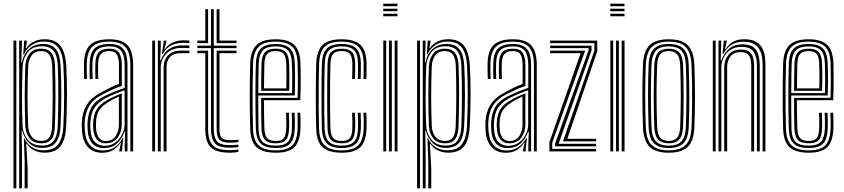

<svg xmlns="http://www.w3.org/2000/svg" viewBox="-20 -820 4574 1040"><path d="M113.5 200V52.2L109.2 -69.2H113.2Q127 -38.8 154.5 -22.2Q182 -5.8 215.2 -5.8Q272 -5.8 295.8 -38.9Q319.5 -72 323 -133.2Q327.2 -222.8 327.4 -302.4Q327.5 -382 323.5 -465.2Q319.8 -529.2 295.6 -562Q271.5 -594.8 217.2 -594.8Q179.2 -594.8 150.5 -574.9Q121.8 -555 109.2 -524.8H105.8L110.8 -600H125.2V-593.2L119.8 -559.5H123Q137.8 -582 163.6 -594.8Q189.5 -607.5 220.5 -607.5Q279.2 -607.5 306.8 -572.5Q334.2 -537.5 338.8 -465.2Q343 -387 342.8 -304.6Q342.5 -222.2 338.2 -134Q334.5 -62.2 307.2 -27.6Q280 7 220.5 7Q191 7 165.8 -5.4Q140.5 -17.8 125.8 -40.8H122.2L129.8 92.2V200ZM53 200V-600H68.5V200ZM83.8 200V-600H99.2L95.5 -481.8H99Q106.2 -526 136.4 -554Q166.5 -582 213.5 -582Q260 -582 282.4 -553.6Q304.8 -525.2 308.2 -465Q312.5 -383.5 312.2 -303.6Q312 -223.8 307.8 -133.5Q304.8 -76.5 282.2 -48Q259.8 -19.5 209.5 -18.8Q166.2 -18 138.4 -44.6Q110.5 -71.2 100.8 -112.2H97.2L99.2 6.2V200ZM207.2 -31.5Q252.5 -31.5 271.4 -58Q290.2 -84.5 292.5 -132.5Q295.5 -212.8 295.9 -294.1Q296.2 -375.5 293 -464Q290.8 -518.8 270.4 -544.1Q250 -569.5 206.5 -569.5Q155.8 -569.5 130 -536Q104.2 -502.5 102.5 -460.2Q99.2 -370.2 99.2 -289.2Q99.2 -208.2 102.2 -138Q104.5 -96.8 130.5 -64.1Q156.5 -31.5 207.2 -31.5ZM205 -43.8Q161 -43.8 139.9 -71.2Q118.8 -98.8 117 -137.5Q111 -292.8 117 -460Q118.8 -501.8 140 -529Q161.2 -556.2 202.8 -556.2Q241 -556.2 258.5 -533.6Q276 -511 277.8 -464.8Q280.8 -380.8 280.5 -301Q280.2 -221.2 277.2 -134Q275.8 -88.5 259.1 -66.1Q242.5 -43.8 205 -43.8ZM204.8 -56.5Q233.5 -56.5 246.9 -75.4Q260.2 -94.2 262 -134.2Q265.2 -221 265.4 -299.1Q265.5 -377.2 262.5 -464.8Q261 -503.8 247.2 -523.6Q233.5 -543.5 202.5 -543.5Q167.8 -543.5 150.9 -519.1Q134 -494.8 132.5 -460Q129.2 -382.8 129.2 -300.2Q129.2 -217.8 132.5 -137.5Q134 -103.5 151.6 -80Q169.2 -56.5 204.8 -56.5Z M686 0V-466Q686 -534.8 659.6 -564.6Q633.2 -594.5 572.2 -594.5Q509.2 -594.5 480.9 -567.8Q452.5 -541 450.2 -479.5Q449.5 -459.5 449.8 -436.8Q450 -414 451.2 -392.2H436Q434.8 -415 434.5 -436.9Q434.2 -458.8 435 -480Q437.2 -548.2 469.2 -577.8Q501.2 -607.2 572.2 -607.2Q641.5 -607.2 671.4 -574.4Q701.2 -541.5 701.2 -466V0ZM655.5 0V-37.2L658 -107H654.8Q641.5 -68.8 613.8 -43.2Q586 -17.8 542.2 -17.8Q504 -17.8 481 -42Q458 -66.2 455 -112.8Q454.2 -126 453.9 -136.8Q453.5 -147.5 454 -157.8Q456.8 -205.2 476.2 -239.8Q495.8 -274.2 546.2 -299.5Q573.8 -313.2 603.5 -325.1Q633.2 -337 655.2 -343.8V-466Q655.2 -521 636.1 -545Q617 -569 572.2 -569Q525.2 -569 504 -547.9Q482.8 -526.8 481 -478.2Q480.2 -458.8 480.5 -436.1Q480.8 -413.5 481.8 -392.2H466.5Q465.5 -414.2 465.2 -437.1Q465 -460 465.8 -478.8Q467.5 -534 492.4 -557.9Q517.2 -581.8 572.2 -581.8Q625 -581.8 647.8 -554.9Q670.5 -528 670.5 -466V0ZM534 7.5Q484.5 7.5 456.4 -23.4Q428.2 -54.2 424.2 -110.5Q422.2 -139.2 423.2 -160.5Q426.5 -214.5 450.9 -253.6Q475.2 -292.8 535 -323.2Q560.8 -337 580.4 -346.8Q600 -356.5 624.5 -365.2V-466Q624.5 -503.5 613.8 -523.5Q603 -543.5 572.2 -543.5Q540 -543.5 526.4 -527.4Q512.8 -511.2 511.8 -476.8Q511.2 -462 511.2 -440.8Q511.2 -419.5 512.2 -392.2H497Q496 -421.2 495.9 -441.4Q495.8 -461.5 496.5 -478Q497.8 -520.5 515.8 -538.4Q533.8 -556.2 572.2 -556.2Q611 -556.2 625.4 -533.5Q639.8 -510.8 639.8 -466V-354.8Q611.8 -345.2 587.5 -334.1Q563.2 -323 540.2 -311.2Q485.2 -283.2 463.5 -246.5Q441.8 -209.8 438.8 -159.2Q438.2 -147.5 438.5 -136.2Q438.8 -125 439.8 -111.8Q443.2 -60 468.8 -32.5Q494.2 -5 538.2 -5Q576.8 -5 603.2 -24Q629.8 -43 644.2 -72.5H647.8L641.5 -13.2V0H626V-4.5L635 -46H632.2Q615 -20.5 591.2 -6.5Q567.5 7.5 534 7.5ZM547.2 -30.2Q580.8 -30.2 604.8 -48Q628.8 -65.8 641.8 -92.4Q654.8 -119 654.8 -145.5V-330.8Q631.8 -323.5 604.2 -312.1Q576.8 -300.8 552 -287.8Q510.8 -265.8 491.1 -235.2Q471.5 -204.8 469.2 -155Q468.5 -144 469.1 -134.2Q469.8 -124.5 470.5 -114.2Q473 -72.5 493.4 -51.4Q513.8 -30.2 547.2 -30.2ZM550.5 -43.8Q521.2 -43.8 505.1 -63.8Q489 -83.8 485.8 -115.2Q483.8 -137.5 484.5 -154Q486.8 -199.2 503.6 -227.2Q520.5 -255.2 557.2 -276Q574.5 -286 596.5 -296.2Q618.5 -306.5 639.5 -314.5V-144Q639.5 -106.2 617.8 -75Q596 -43.8 550.5 -43.8ZM552.5 -56.2Q589.2 -56.2 606.6 -83.1Q624 -110 624 -143V-297.2Q607.2 -290 592.1 -281.9Q577 -273.8 562.5 -264.2Q530.2 -244 515.6 -219.6Q501 -195.2 500 -154Q499.2 -135.5 501 -116.8Q503.2 -91.2 516 -73.8Q528.8 -56.2 552.5 -56.2Z M857.2 -527.8 865.8 -587V-600H881.2L881.5 -595.8L870.5 -554H873.5Q888 -577 915.5 -589.4Q943 -601.8 972.8 -601.8Q985.5 -601.8 1006 -600.5V-586.8Q989.8 -588 973.8 -588Q936 -588 907.4 -573.9Q878.8 -559.8 861.8 -527.8ZM835.2 0V-600H850.5L850.8 -563L847.2 -493.2H851.2Q880.2 -574.2 966.5 -574.2Q977.2 -574.2 988.4 -573.9Q999.5 -573.5 1006 -573.2V-559.5Q998.8 -560 987 -560.2Q975.2 -560.5 964 -560.5Q925.5 -560.5 900.4 -544.6Q875.2 -528.8 863 -504.5Q850.8 -480.2 850.8 -454.8V0ZM804.5 0V-600H820V0ZM866.2 0V-456Q866.2 -494.2 889.9 -519.9Q913.5 -545.5 957.8 -545.5H1006V-531.8Q994.8 -531.8 982.1 -531.8Q969.5 -531.8 957.8 -531.8Q918.5 -531.8 900.4 -510.8Q882.2 -489.8 882.2 -457.2V0Z M1226 -20Q1163.8 -20 1143.2 -44.6Q1122.8 -69.2 1122.8 -121.2V-559.2H1049V-572.8H1122.8V-770H1138V-572.8H1261.2V-559.2H1138V-121.2Q1138 -74.5 1155.8 -54.1Q1173.5 -33.8 1226 -33.8Q1248.2 -33.8 1271.2 -36.8V-23.8Q1252.5 -20 1226 -20ZM1049 -586.5V-600H1092V-770H1107.2V-586.5ZM1153.5 -586.5V-770H1168.8V-600H1261.2V-586.5ZM1226 7.2Q1150.2 7.2 1121.1 -22.6Q1092 -52.5 1092 -121.2V-532H1049V-545.5H1107.2V-121.2Q1107.2 -61.2 1131.9 -33.9Q1156.5 -6.5 1226 -6.5Q1238 -6.5 1249.8 -7.4Q1261.5 -8.2 1271.2 -10.8V2.5Q1253.2 7.2 1226 7.2ZM1226 -47.2Q1182 -47.2 1167.8 -64.1Q1153.5 -81 1153.5 -121.2V-545.5H1261.2V-532H1168.8V-121.2Q1168.8 -87.8 1179.5 -74.4Q1190.2 -61 1226 -61Q1257 -61 1271.2 -63.5V-50.5Q1252.8 -47.2 1226 -47.2Z M1474.2 7.2Q1404.2 7.2 1371 -21.5Q1337.8 -50.2 1335.2 -121.2Q1334 -155.8 1333.4 -201.2Q1332.8 -246.8 1332.8 -296.1Q1332.8 -345.5 1333.4 -392.5Q1334 -439.5 1335.2 -477.2Q1338.2 -546.5 1370.4 -576.9Q1402.5 -607.2 1473.2 -607.2Q1540.2 -607.2 1572.2 -578.5Q1604.2 -549.8 1607.5 -479.5Q1608.5 -451.2 1608.9 -396.2Q1609.2 -341.2 1606.5 -277.2H1409.8Q1409.8 -195 1412 -126.5Q1413.2 -88 1426.8 -72.2Q1440.2 -56.5 1474.2 -56.5Q1504.5 -56.5 1516.8 -71Q1529 -85.5 1530.5 -125Q1532 -158 1529.5 -209.5H1545Q1547.2 -157.5 1546 -124.2Q1544 -78.8 1528.1 -61.2Q1512.2 -43.8 1474.2 -43.8Q1432.8 -43.8 1415.2 -62Q1397.8 -80.2 1396.2 -125Q1395.2 -156 1394.9 -203Q1394.5 -250 1394.5 -290H1591.8Q1593.8 -348.5 1593.5 -400Q1593.2 -451.5 1592 -479.2Q1589.2 -544.2 1560 -569.4Q1530.8 -594.5 1473.2 -594.5Q1409.2 -594.5 1381.2 -566.5Q1353.2 -538.5 1350.8 -476.5Q1349 -425.2 1348.5 -360.5Q1348 -295.8 1348.5 -232.5Q1349 -169.2 1350.5 -122.5Q1352.8 -58.2 1381.9 -31.9Q1411 -5.5 1474.2 -5.5Q1535.8 -5.5 1562.4 -31.9Q1589 -58.2 1592 -122Q1592.8 -138.8 1592.5 -162Q1592.2 -185.2 1591 -209.5H1606.5Q1607.5 -187.8 1607.9 -164Q1608.2 -140.2 1607.5 -121.2Q1604.2 -51.5 1573.8 -22.1Q1543.2 7.2 1474.2 7.2ZM1474.2 -18.2Q1418 -18.2 1393 -41.8Q1368 -65.2 1365.8 -123Q1364.8 -160 1364.1 -206.4Q1363.5 -252.8 1363.5 -301.8Q1363.5 -350.8 1364.1 -395.9Q1364.8 -441 1366 -475.2Q1368.2 -534.2 1393.8 -558Q1419.2 -581.8 1473.2 -581.8Q1523.8 -581.8 1548.9 -559.4Q1574 -537 1576.8 -478.5Q1577.8 -455.5 1578.1 -408.4Q1578.5 -361.2 1576.8 -302.8H1379Q1379 -251.2 1379.2 -211Q1379.5 -170.8 1380.5 -124.2Q1381.2 -73.8 1402 -52.4Q1422.8 -31 1474.2 -31Q1519 -31 1538.9 -50.9Q1558.8 -70.8 1561.2 -123Q1562.8 -157.8 1560.2 -209.5H1575.8Q1578.2 -158 1576.8 -122.5Q1574 -64.8 1551 -41.5Q1528 -18.2 1474.2 -18.2ZM1379.2 -315.5H1561.8Q1563.2 -366.5 1562.8 -411.2Q1562.2 -456 1561.2 -478Q1559 -529.8 1537.8 -549.4Q1516.5 -569 1473.2 -569Q1427 -569 1405.1 -548.1Q1383.2 -527.2 1381.2 -474.5Q1380.5 -448 1379.9 -403.9Q1379.2 -359.8 1379.2 -315.5ZM1394.5 -328.2Q1394.8 -359.8 1395.1 -398.2Q1395.5 -436.8 1396.5 -473.8Q1398.2 -519.5 1416 -537.9Q1433.8 -556.2 1473.2 -556.2Q1511 -556.2 1527.5 -538.4Q1544 -520.5 1546 -477Q1546.8 -459 1547.2 -419Q1547.8 -379 1546.2 -328.2ZM1410 -341H1531Q1532.2 -385.2 1531.8 -422.9Q1531.2 -460.5 1530.5 -476.5Q1529 -514.2 1515.9 -528.9Q1502.8 -543.5 1473.2 -543.5Q1441 -543.5 1427.1 -527.9Q1413.2 -512.2 1412 -473Q1411.2 -443.8 1410.8 -411.2Q1410.2 -378.8 1410 -341Z M1830.8 7.2Q1762 7.2 1728.8 -21.4Q1695.5 -50 1693 -121.2Q1691.8 -155.8 1691.1 -201.2Q1690.5 -246.8 1690.5 -296.1Q1690.5 -345.5 1691.1 -392.5Q1691.8 -439.5 1693 -477.2Q1696 -546.8 1727.8 -577Q1759.5 -607.2 1830 -607.2Q1898.5 -607.2 1930.9 -578.4Q1963.2 -549.5 1965.2 -480Q1965.5 -462 1965.4 -438.1Q1965.2 -414.2 1964.2 -392.2H1948.8Q1949.8 -412.5 1950 -436Q1950.2 -459.5 1949.8 -479.5Q1948 -541.2 1920.4 -567.9Q1892.8 -594.5 1830 -594.5Q1766.2 -594.5 1738.6 -566.8Q1711 -539 1708.5 -476.5Q1706.8 -425.2 1706.2 -360.6Q1705.8 -296 1706.2 -232.8Q1706.8 -169.5 1708.2 -122.5Q1710.5 -59.2 1739.6 -32.4Q1768.8 -5.5 1830.8 -5.5Q1892.5 -5.5 1919.9 -32.2Q1947.2 -59 1949.8 -121.8Q1950.5 -140.8 1950.4 -160.9Q1950.2 -181 1948.8 -209.5H1964.2Q1965.2 -186.5 1965.6 -166Q1966 -145.5 1965.2 -121.2Q1962.2 -52.5 1931.5 -22.6Q1900.8 7.2 1830.8 7.2ZM1830.8 -18.2Q1776 -18.2 1750.8 -43Q1725.5 -67.8 1723.5 -123Q1722.5 -160 1722 -206.5Q1721.5 -253 1721.4 -302Q1721.2 -351 1721.9 -396.1Q1722.5 -441.2 1723.8 -475.5Q1726 -535.5 1751.8 -558.6Q1777.5 -581.8 1830 -581.8Q1884 -581.8 1908.5 -558.5Q1933 -535.2 1934.5 -478.8Q1934.8 -461.2 1934.6 -438.9Q1934.5 -416.5 1933.5 -392.2H1918Q1919.2 -417.5 1919.2 -440.1Q1919.2 -462.8 1919 -478.5Q1918 -529.5 1896.6 -549.2Q1875.2 -569 1830 -569Q1785.2 -569 1763.1 -548.9Q1741 -528.8 1739 -474.5Q1738 -447 1737.4 -404.5Q1736.8 -362 1736.4 -312.8Q1736 -263.5 1736.4 -214.9Q1736.8 -166.2 1738 -126.2Q1740 -72.8 1761.9 -51.9Q1783.8 -31 1830.8 -31Q1876 -31 1896.5 -51.2Q1917 -71.5 1919 -122.5Q1919.8 -140.2 1919.6 -160.2Q1919.5 -180.2 1918 -209.5H1933.5Q1935 -178.8 1935 -159.6Q1935 -140.5 1934.5 -122.2Q1931.8 -65.8 1908.4 -42Q1885 -18.2 1830.8 -18.2ZM1830.8 -43.8Q1791.2 -43.8 1773.4 -61.8Q1755.5 -79.8 1754 -126.8Q1752.8 -173.8 1752.2 -236.1Q1751.8 -298.5 1752.4 -361.5Q1753 -424.5 1754.2 -473.8Q1756 -521 1774 -538.6Q1792 -556.2 1830 -556.2Q1869 -556.2 1886 -538.6Q1903 -521 1903.8 -477.2Q1904 -460.8 1904 -439.8Q1904 -418.8 1902.8 -392.2H1887.2Q1888.5 -419 1888.5 -440.1Q1888.5 -461.2 1888.2 -476.8Q1887.8 -513 1875.1 -528.2Q1862.5 -543.5 1830 -543.5Q1798.2 -543.5 1784.6 -528.2Q1771 -513 1769.8 -473Q1768.5 -428.8 1767.9 -368.2Q1767.2 -307.8 1767.6 -244.1Q1768 -180.5 1769.8 -126.5Q1771 -88 1784.4 -72.2Q1797.8 -56.5 1830.8 -56.5Q1862.8 -56.5 1875 -71.9Q1887.2 -87.2 1888.2 -124.5Q1888.8 -143 1888.8 -161.2Q1888.8 -179.5 1887.2 -209.5H1902.8Q1904 -181 1904.1 -160.5Q1904.2 -140 1903.8 -124Q1902 -79.8 1885.8 -61.8Q1869.5 -43.8 1830.8 -43.8Z M2056 -786.5V-800H2133V-786.5ZM2056 -759.2V-772.8H2133V-759.2ZM2056 -732V-745.5H2133V-732ZM2117.8 0V-600H2133.2V0ZM2056.2 0V-600H2071.8V0ZM2087 0V-600H2102.5V0Z M2299.8 200V52.2L2295.5 -69.2H2299.5Q2313.2 -38.8 2340.8 -22.2Q2368.2 -5.8 2401.5 -5.8Q2458.2 -5.8 2482 -38.9Q2505.8 -72 2509.2 -133.2Q2513.5 -222.8 2513.6 -302.4Q2513.8 -382 2509.8 -465.2Q2506 -529.2 2481.9 -562Q2457.8 -594.8 2403.5 -594.8Q2365.5 -594.8 2336.8 -574.9Q2308 -555 2295.5 -524.8H2292L2297 -600H2311.5V-593.2L2306 -559.5H2309.2Q2324 -582 2349.9 -594.8Q2375.8 -607.5 2406.8 -607.5Q2465.5 -607.5 2493 -572.5Q2520.5 -537.5 2525 -465.2Q2529.2 -387 2529 -304.6Q2528.8 -222.2 2524.5 -134Q2520.8 -62.2 2493.5 -27.6Q2466.2 7 2406.8 7Q2377.2 7 2352 -5.4Q2326.8 -17.8 2312 -40.8H2308.5L2316 92.2V200ZM2239.2 200V-600H2254.8V200ZM2270 200V-600H2285.5L2281.8 -481.8H2285.2Q2292.5 -526 2322.6 -554Q2352.8 -582 2399.8 -582Q2446.2 -582 2468.6 -553.6Q2491 -525.2 2494.5 -465Q2498.8 -383.5 2498.5 -303.6Q2498.2 -223.8 2494 -133.5Q2491 -76.5 2468.5 -48Q2446 -19.5 2395.8 -18.8Q2352.5 -18 2324.6 -44.6Q2296.8 -71.2 2287 -112.2H2283.5L2285.5 6.2V200ZM2393.5 -31.5Q2438.8 -31.5 2457.6 -58Q2476.5 -84.5 2478.8 -132.5Q2481.8 -212.8 2482.1 -294.1Q2482.5 -375.5 2479.2 -464Q2477 -518.8 2456.6 -544.1Q2436.2 -569.5 2392.8 -569.5Q2342 -569.5 2316.2 -536Q2290.5 -502.5 2288.8 -460.2Q2285.5 -370.2 2285.5 -289.2Q2285.5 -208.2 2288.5 -138Q2290.8 -96.8 2316.8 -64.1Q2342.8 -31.5 2393.5 -31.5ZM2391.2 -43.8Q2347.2 -43.8 2326.1 -71.2Q2305 -98.8 2303.2 -137.5Q2297.2 -292.8 2303.2 -460Q2305 -501.8 2326.2 -529Q2347.5 -556.2 2389 -556.2Q2427.2 -556.2 2444.8 -533.6Q2462.2 -511 2464 -464.8Q2467 -380.8 2466.8 -301Q2466.5 -221.2 2463.5 -134Q2462 -88.5 2445.4 -66.1Q2428.8 -43.8 2391.2 -43.8ZM2391 -56.5Q2419.8 -56.5 2433.1 -75.4Q2446.5 -94.2 2448.2 -134.2Q2451.5 -221 2451.6 -299.1Q2451.8 -377.2 2448.8 -464.8Q2447.2 -503.8 2433.5 -523.6Q2419.8 -543.5 2388.8 -543.5Q2354 -543.5 2337.1 -519.1Q2320.2 -494.8 2318.8 -460Q2315.5 -382.8 2315.5 -300.2Q2315.5 -217.8 2318.8 -137.5Q2320.2 -103.5 2337.9 -80Q2355.5 -56.5 2391 -56.5Z M2872.2 0V-466Q2872.2 -534.8 2845.9 -564.6Q2819.5 -594.5 2758.5 -594.5Q2695.5 -594.5 2667.1 -567.8Q2638.8 -541 2636.5 -479.5Q2635.8 -459.5 2636 -436.8Q2636.2 -414 2637.5 -392.2H2622.2Q2621 -415 2620.8 -436.9Q2620.5 -458.8 2621.2 -480Q2623.5 -548.2 2655.5 -577.8Q2687.5 -607.2 2758.5 -607.2Q2827.8 -607.2 2857.6 -574.4Q2887.5 -541.5 2887.5 -466V0ZM2841.8 0V-37.2L2844.2 -107H2841Q2827.8 -68.8 2800 -43.2Q2772.2 -17.8 2728.5 -17.8Q2690.2 -17.8 2667.2 -42Q2644.2 -66.2 2641.2 -112.8Q2640.5 -126 2640.1 -136.8Q2639.8 -147.5 2640.2 -157.8Q2643 -205.2 2662.5 -239.8Q2682 -274.2 2732.5 -299.5Q2760 -313.2 2789.8 -325.1Q2819.5 -337 2841.5 -343.8V-466Q2841.5 -521 2822.4 -545Q2803.2 -569 2758.5 -569Q2711.5 -569 2690.2 -547.9Q2669 -526.8 2667.2 -478.2Q2666.5 -458.8 2666.8 -436.1Q2667 -413.5 2668 -392.2H2652.8Q2651.8 -414.2 2651.5 -437.1Q2651.2 -460 2652 -478.8Q2653.8 -534 2678.6 -557.9Q2703.5 -581.8 2758.5 -581.8Q2811.2 -581.8 2834 -554.9Q2856.8 -528 2856.8 -466V0ZM2720.2 7.5Q2670.8 7.5 2642.6 -23.4Q2614.5 -54.2 2610.5 -110.5Q2608.5 -139.2 2609.5 -160.5Q2612.8 -214.5 2637.1 -253.6Q2661.5 -292.8 2721.2 -323.2Q2747 -337 2766.6 -346.8Q2786.2 -356.5 2810.8 -365.2V-466Q2810.8 -503.5 2800 -523.5Q2789.2 -543.5 2758.5 -543.5Q2726.2 -543.5 2712.6 -527.4Q2699 -511.2 2698 -476.8Q2697.5 -462 2697.5 -440.8Q2697.5 -419.5 2698.5 -392.2H2683.2Q2682.2 -421.2 2682.1 -441.4Q2682 -461.5 2682.8 -478Q2684 -520.5 2702 -538.4Q2720 -556.2 2758.5 -556.2Q2797.2 -556.2 2811.6 -533.5Q2826 -510.8 2826 -466V-354.8Q2798 -345.2 2773.8 -334.1Q2749.5 -323 2726.5 -311.2Q2671.5 -283.2 2649.8 -246.5Q2628 -209.8 2625 -159.2Q2624.5 -147.5 2624.8 -136.2Q2625 -125 2626 -111.8Q2629.5 -60 2655 -32.5Q2680.5 -5 2724.5 -5Q2763 -5 2789.5 -24Q2816 -43 2830.5 -72.5H2834L2827.8 -13.2V0H2812.2V-4.5L2821.2 -46H2818.5Q2801.2 -20.5 2777.5 -6.5Q2753.8 7.5 2720.2 7.5ZM2733.5 -30.2Q2767 -30.2 2791 -48Q2815 -65.8 2828 -92.4Q2841 -119 2841 -145.5V-330.8Q2818 -323.5 2790.5 -312.1Q2763 -300.8 2738.2 -287.8Q2697 -265.8 2677.4 -235.2Q2657.8 -204.8 2655.5 -155Q2654.8 -144 2655.4 -134.2Q2656 -124.5 2656.8 -114.2Q2659.2 -72.5 2679.6 -51.4Q2700 -30.2 2733.5 -30.2ZM2736.8 -43.8Q2707.5 -43.8 2691.4 -63.8Q2675.2 -83.8 2672 -115.2Q2670 -137.5 2670.8 -154Q2673 -199.2 2689.9 -227.2Q2706.8 -255.2 2743.5 -276Q2760.8 -286 2782.8 -296.2Q2804.8 -306.5 2825.8 -314.5V-144Q2825.8 -106.2 2804 -75Q2782.2 -43.8 2736.8 -43.8ZM2738.8 -56.2Q2775.5 -56.2 2792.9 -83.1Q2810.2 -110 2810.2 -143V-297.2Q2793.5 -290 2778.4 -281.9Q2763.2 -273.8 2748.8 -264.2Q2716.5 -244 2701.9 -219.6Q2687.2 -195.2 2686.2 -154Q2685.5 -135.5 2687.2 -116.8Q2689.5 -91.2 2702.2 -73.8Q2715 -56.2 2738.8 -56.2Z M3029.5 -54.5 3199.5 -545V-586.5H2960V-600H3215V-542L3053.2 -68.2H3209V-54.5ZM2986.8 -27.2V-42.5L3168.2 -548V-559.2H2960V-572.8H3184.2V-547.2L3005.8 -41H3209V-27.2ZM2956 0V-50L3125.2 -532H2960V-545.5H3149.5L2971.2 -46.5V-13.8H3209V0Z M3285.8 -786.5V-800H3362.8V-786.5ZM3285.8 -759.2V-772.8H3362.8V-759.2ZM3285.8 -732V-745.5H3362.8V-732ZM3347.5 0V-600H3363V0ZM3286 0V-600H3301.5V0ZM3316.8 0V-600H3332.2V0Z M3602.2 7.2Q3530.5 7.2 3498.1 -25.2Q3465.8 -57.8 3462.8 -131.2Q3459.5 -221.8 3459.4 -302.8Q3459.2 -383.8 3462.8 -469.8Q3466 -545.2 3499.6 -576.2Q3533.2 -607.2 3602.2 -607.2Q3674.2 -607.2 3706.1 -574.5Q3738 -541.8 3741.2 -468.8Q3744.5 -377.8 3744.5 -296.8Q3744.5 -215.8 3741.2 -130.5Q3738 -54.8 3704.4 -23.8Q3670.8 7.2 3602.2 7.2ZM3602.2 -5.5Q3662 -5.5 3692.4 -33.2Q3722.8 -61 3725.8 -130.8Q3729 -215.8 3729.1 -295.2Q3729.2 -374.8 3725.8 -468Q3723.2 -533.2 3695.4 -563.9Q3667.5 -594.5 3602.2 -594.5Q3539.2 -594.5 3510 -565.1Q3480.8 -535.8 3478 -467Q3475 -390.8 3474.8 -308.1Q3474.5 -225.5 3478.2 -130.8Q3481 -60.2 3512 -32.9Q3543 -5.5 3602.2 -5.5ZM3602.2 -18.2Q3547.2 -18.2 3521.5 -44.6Q3495.8 -71 3493.2 -133.8Q3490.5 -211.5 3490.2 -297.1Q3490 -382.8 3493.2 -466.5Q3496 -529.2 3521.8 -555.5Q3547.5 -581.8 3602.2 -581.8Q3654.2 -581.8 3681.1 -556.8Q3708 -531.8 3710.5 -468.8Q3713.5 -380.8 3713.8 -299.1Q3714 -217.5 3710.8 -133.8Q3708 -70.5 3682.1 -44.4Q3656.2 -18.2 3602.2 -18.2ZM3602.2 -31Q3648.2 -31 3670.6 -54.1Q3693 -77.2 3695.2 -134.2Q3698 -205.8 3698.2 -290Q3698.5 -374.2 3695.2 -465.8Q3693 -523.2 3670.2 -546.1Q3647.5 -569 3602.2 -569Q3556 -569 3533.5 -545.8Q3511 -522.5 3508.8 -466Q3506 -393.8 3505.6 -309.8Q3505.2 -225.8 3508.8 -133.8Q3511 -76 3534.2 -53.5Q3557.5 -31 3602.2 -31ZM3602.2 -43.8Q3565.2 -43.8 3545.6 -63.5Q3526 -83.2 3524 -134.5Q3518 -300 3524 -465Q3526 -514.2 3544.5 -535.2Q3563 -556.2 3602.2 -556.2Q3639 -556.2 3658.5 -536.5Q3678 -516.8 3680 -465.5Q3683 -381.5 3683 -297.8Q3683 -214 3680 -134.8Q3678 -85 3659.2 -64.4Q3640.5 -43.8 3602.2 -43.8ZM3602.2 -56.5Q3634 -56.5 3648.5 -75.1Q3663 -93.8 3664.5 -135.5Q3667.2 -210.2 3667.5 -291.4Q3667.8 -372.5 3664.5 -465Q3663 -508.5 3647.5 -526Q3632 -543.5 3602.2 -543.5Q3570 -543.5 3555.5 -524.8Q3541 -506 3539.5 -464.2Q3536.2 -382.2 3536.2 -304.1Q3536.2 -226 3539.5 -134.8Q3541 -91 3556.8 -73.8Q3572.5 -56.5 3602.2 -56.5Z M4110.8 0V-466.8Q4110.8 -486.2 4107.9 -508.2Q4105 -530.2 4095 -549.8Q4085 -569.2 4063.8 -581.6Q4042.5 -594 4005.8 -594Q3968.2 -594 3941.8 -576.9Q3915.2 -559.8 3898.2 -527.8H3893.8L3900.5 -600H3916L3916.2 -593.5L3907 -554H3910Q3926.5 -579.5 3951.2 -593.5Q3976 -607.5 4010 -607.5Q4052.8 -607.5 4076.5 -592.8Q4100.2 -578 4110.8 -555.6Q4121.2 -533.2 4123.6 -509.9Q4126 -486.5 4126 -469.2V0ZM3841 0V-600H3856.5V0ZM3871.8 0V-600H3887L3883.8 -493.2H3887.8Q3901.5 -532.8 3930.1 -556.5Q3958.8 -580.2 4001.8 -580Q4053.8 -579.8 4074.5 -550.5Q4095.2 -521.2 4095.2 -465.8V0H4080V-464Q4080 -511.5 4062.8 -538.9Q4045.5 -566.2 3996.5 -566.2Q3959.8 -566.2 3935.5 -549.4Q3911.2 -532.5 3899.2 -506.9Q3887.2 -481.2 3887.2 -454.8V0ZM3902.8 0V-456Q3902.8 -493.5 3925.2 -522.5Q3947.8 -551.5 3993.2 -551.5Q4026.5 -551.5 4041.5 -537.4Q4056.5 -523.2 4060.6 -502.5Q4064.8 -481.8 4064.8 -461.5V0H4049.2V-460.8Q4049.2 -477.5 4046.4 -495.4Q4043.5 -513.2 4031.4 -525.5Q4019.2 -537.8 3991.2 -537.8Q3954.5 -537.8 3936.6 -514Q3918.8 -490.2 3918.8 -457.2V0Z M4361 7.2Q4291 7.2 4257.8 -21.5Q4224.5 -50.2 4222 -121.2Q4220.8 -155.8 4220.1 -201.2Q4219.5 -246.8 4219.5 -296.1Q4219.5 -345.5 4220.1 -392.5Q4220.8 -439.5 4222 -477.2Q4225 -546.5 4257.1 -576.9Q4289.2 -607.2 4360 -607.2Q4427 -607.2 4459 -578.5Q4491 -549.8 4494.2 -479.5Q4495.2 -451.2 4495.6 -396.2Q4496 -341.2 4493.2 -277.2H4296.5Q4296.5 -195 4298.8 -126.5Q4300 -88 4313.5 -72.2Q4327 -56.5 4361 -56.5Q4391.2 -56.5 4403.5 -71Q4415.8 -85.5 4417.2 -125Q4418.8 -158 4416.2 -209.5H4431.8Q4434 -157.5 4432.8 -124.2Q4430.8 -78.8 4414.9 -61.2Q4399 -43.8 4361 -43.8Q4319.5 -43.8 4302 -62Q4284.5 -80.2 4283 -125Q4282 -156 4281.6 -203Q4281.2 -250 4281.2 -290H4478.5Q4480.5 -348.5 4480.2 -400Q4480 -451.5 4478.8 -479.2Q4476 -544.2 4446.8 -569.4Q4417.5 -594.5 4360 -594.5Q4296 -594.5 4268 -566.5Q4240 -538.5 4237.5 -476.5Q4235.8 -425.2 4235.2 -360.5Q4234.8 -295.8 4235.2 -232.5Q4235.8 -169.2 4237.2 -122.5Q4239.5 -58.2 4268.6 -31.9Q4297.8 -5.5 4361 -5.5Q4422.5 -5.5 4449.1 -31.9Q4475.8 -58.2 4478.8 -122Q4479.5 -138.8 4479.2 -162Q4479 -185.2 4477.8 -209.5H4493.2Q4494.2 -187.8 4494.6 -164Q4495 -140.2 4494.2 -121.2Q4491 -51.5 4460.5 -22.1Q4430 7.2 4361 7.2ZM4361 -18.2Q4304.8 -18.2 4279.8 -41.8Q4254.8 -65.2 4252.5 -123Q4251.5 -160 4250.9 -206.4Q4250.2 -252.8 4250.2 -301.8Q4250.2 -350.8 4250.9 -395.9Q4251.5 -441 4252.8 -475.2Q4255 -534.2 4280.5 -558Q4306 -581.8 4360 -581.8Q4410.5 -581.8 4435.6 -559.4Q4460.8 -537 4463.5 -478.5Q4464.5 -455.5 4464.9 -408.4Q4465.2 -361.2 4463.5 -302.8H4265.8Q4265.8 -251.2 4266 -211Q4266.2 -170.8 4267.2 -124.2Q4268 -73.8 4288.8 -52.4Q4309.5 -31 4361 -31Q4405.8 -31 4425.6 -50.9Q4445.5 -70.8 4448 -123Q4449.5 -157.8 4447 -209.5H4462.5Q4465 -158 4463.5 -122.5Q4460.8 -64.8 4437.8 -41.5Q4414.8 -18.2 4361 -18.2ZM4266 -315.5H4448.5Q4450 -366.5 4449.5 -411.2Q4449 -456 4448 -478Q4445.8 -529.8 4424.5 -549.4Q4403.2 -569 4360 -569Q4313.8 -569 4291.9 -548.1Q4270 -527.2 4268 -474.5Q4267.2 -448 4266.6 -403.9Q4266 -359.8 4266 -315.5ZM4281.2 -328.2Q4281.5 -359.8 4281.9 -398.2Q4282.2 -436.8 4283.2 -473.8Q4285 -519.5 4302.8 -537.9Q4320.5 -556.2 4360 -556.2Q4397.8 -556.2 4414.2 -538.4Q4430.8 -520.5 4432.8 -477Q4433.5 -459 4434 -419Q4434.5 -379 4433 -328.2ZM4296.8 -341H4417.8Q4419 -385.2 4418.5 -422.9Q4418 -460.5 4417.2 -476.5Q4415.8 -514.2 4402.6 -528.9Q4389.5 -543.5 4360 -543.5Q4327.8 -543.5 4313.9 -527.9Q4300 -512.2 4298.8 -473Q4298 -443.8 4297.5 -411.2Q4297 -378.8 4296.8 -341Z"/></svg>

Font: Big Shoulders Inline Display Medium
Style: Regular
Weight: 500
Designer: Patric King
Foundry: XO Type Co
Version: Version 1.000